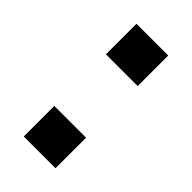

<svg xmlns="http://www.w3.org/2000/svg" viewBox="-9 -872 342 342"><g transform="rotate(-45 162.0 -701.0)"><path d="M20 -661H97V-741H20ZM227 -661H304V-741H227Z"/></g></svg>

Font: Saira UNSAM SC
Style: Regular
Weight: 400
Designer: Hector Gatti with collaboration of the Omnibus-Type team
Foundry: Omnibus-Type
Version: Version 1.072;PS 001.072;hotconv 1.0.88;makeotf.lib2.5.64775